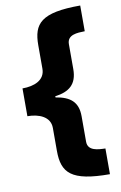

<svg xmlns="http://www.w3.org/2000/svg" viewBox="-97 -778 628 1000"><g transform="rotate(-10 216.5 -278.0)"><path d="M401 168V32C362 31 308 29 308 -20V-155C308 -231 267 -263 191 -275V-281C265 -291 308 -323 308 -404V-536C308 -586 361 -587 401 -588V-724C193 -724 150 -672 150 -558V-434C150 -373 92 -351 30 -351V-204C90 -204 150 -181 150 -121V0C150 117 196 168 401 168Z"/></g></svg>

Font: Noto Sans Thai Looped Black
Style: Regular
Weight: 900
Designer: Sasikarn Vongin, Ben Mitchell
Foundry: The Fontpad Ltd
Version: Version 1.001